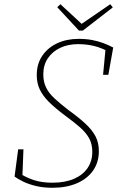

<svg xmlns="http://www.w3.org/2000/svg" viewBox="-20 -875 561 909"><path d="M49 -39 66 -168H91L86 -39L65 -59Q102 -35 140 -22.5Q178 -10 228 -10Q288 -10 330.5 -28.5Q373 -47 395 -80Q417 -113 417 -156Q417 -192 403 -218.5Q389 -245 360.5 -270.5Q332 -296 288 -328Q241 -363 211.5 -392.5Q182 -422 168 -452Q154 -482 154 -519Q154 -573 180.5 -611.5Q207 -650 251.5 -670.5Q296 -691 352 -691Q388 -691 416.5 -685.5Q445 -680 469 -671Q493 -662 516 -650L493 -521H468L480 -647L494 -630Q460 -649 424.5 -657.5Q389 -666 350 -666Q302 -666 265 -648.5Q228 -631 206.5 -599Q185 -567 185 -523Q185 -488 198 -461Q211 -434 237.5 -409.5Q264 -385 304 -354Q354 -318 385.5 -288.5Q417 -259 432.5 -229Q448 -199 448 -159Q448 -107 421 -68Q394 -29 344.5 -7.5Q295 14 228 14Q186 14 152 6Q118 -2 92.5 -14Q67 -26 49 -39ZM266 -855 372 -757H359L502 -855L514 -840L372 -730H354L251 -841Z"/></svg>

Font: Source Serif 4 ExtraLight
Style: Italic
Weight: 250
Italic angle: -12°
Designer: Frank Grießhammer
Foundry: Adobe Systems Incorporated
Version: Version 4.004;hotconv 1.0.116;makeotfexe 2.5.65601